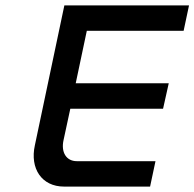

<svg xmlns="http://www.w3.org/2000/svg" viewBox="-20 -690 719 710"><path d="M218 -670 109 -153C90 -67 134 0 217 0H535L555 -94H264C225 -94 205 -127 215 -172L240 -288H583L604 -382H260L301 -576H659L679 -670Z"/></svg>

Font: LT Wave Mono Medium
Style: Italic
Weight: 500
Designer: Daniel Lyons
Version: Version 2.5 (Glyphs App)